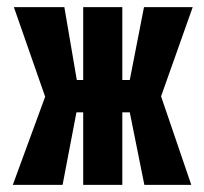

<svg xmlns="http://www.w3.org/2000/svg" viewBox="-20 -520 573 540"><path d="M522 -500H385L345 -295H324V-500H214V-295H196L161 -500H19L107 -248L16 0H156L195 -204H214V0H324V-204H345L386 0H518L433 -249Z"/></svg>

Font: Advent Pro
Style: Regular
Weight: 400
Designer: VivaRado, Andreas Kalpakidis
Foundry: VivaRado, Andreas Kalpakidis
Version: Version 3.000